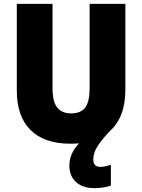

<svg xmlns="http://www.w3.org/2000/svg" viewBox="-20 -734 735 994"><path d="M463 91Q463 113 473 121.5Q483 130 499 130Q511 130 527.5 126.5Q544 123 554 119V227Q537 233 515 236.5Q493 240 469 240Q409 240 374 209Q339 178 339 121Q339 95 350 67Q361 39 389 8Q368 10 345 10Q210 10 138.5 -60.5Q67 -131 67 -265V-714H252V-277Q252 -208 276 -177.5Q300 -147 348 -147Q399 -147 421.5 -177.5Q444 -208 444 -278V-714H629V-269Q629 -124 545 -52Q504 -7 483.5 25.5Q463 58 463 91Z"/></svg>

Font: Noto Sans Myanmar SemiCondensed Black
Style: Regular
Weight: 900
Width: 4
Designer: Monotype Design Team
Foundry: Monotype Imaging Inc.
Version: Version 2.107; ttfautohint (v1.8.4.7-5d5b)